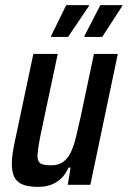

<svg xmlns="http://www.w3.org/2000/svg" viewBox="-20 -720 497 748"><path d="M128 8Q90 8 67.5 -1.5Q45 -11 35.5 -31Q26 -51 26 -82Q26 -102 30 -127.5Q34 -153 41 -184L110 -510H205L143 -218Q135 -181 131 -156Q127 -131 126 -116Q126 -99 131 -90.5Q136 -82 148.5 -79Q161 -76 180 -76Q207 -76 225 -88.5Q243 -101 255 -125Q267 -149 275.5 -184Q284 -219 294 -264L346 -510H439L332 0H244L255 -67H247Q236 -42 219 -25.5Q202 -9 179.5 -0.5Q157 8 128 8ZM309 -576V-580L371 -700H457L456 -696L378 -576ZM178 -576 179 -580 238 -700H327L326 -696L245 -576Z"/></svg>

Font: Saira Condensed Medium
Style: Italic
Weight: 500
Width: 3
Italic angle: -12°
Designer: Hector Gatti with collaboration of the Omnibus-Type team
Foundry: Omnibus-Type
Version: Version 1.101